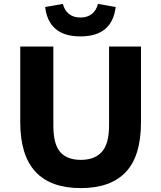

<svg xmlns="http://www.w3.org/2000/svg" viewBox="-20 -953 828 986"><path d="M84 -325V-714H254V-308Q254 -212 289.5 -172Q325 -132 395 -132Q466 -132 503 -173Q540 -214 540 -308V-714H704V-325Q704 -152 626 -69.5Q548 13 395 13Q84 13 84 -325ZM212 -917 303 -933Q311 -900 334 -881.5Q357 -863 393 -863Q429 -863 452 -881.5Q475 -900 483 -933L574 -917Q556 -766 393 -766Q310 -766 265 -805Q220 -844 212 -917Z"/></svg>

Font: Nebula Sans Bold
Style: Regular
Weight: 700
Designer: Paul D. Hunt for Adobe (as Source Sans)
Foundry: Nebula Entertainment & Broadcasting LLC
Version: Version 1.010